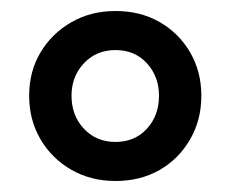

<svg xmlns="http://www.w3.org/2000/svg" viewBox="-20 -735 419 349"><path d="M190 -406Q145 -406 109.5 -426.5Q74 -447 53.5 -482Q33 -517 33 -561Q33 -605 53.5 -639.5Q74 -674 109.5 -694.5Q145 -715 190 -715Q235 -715 270 -695Q305 -675 325.5 -640Q346 -605 346 -561Q346 -517 325.5 -481.5Q305 -446 270 -426Q235 -406 190 -406ZM190 -477Q225 -477 247 -501Q269 -525 269 -561Q269 -596 247 -620Q225 -644 190 -644Q155 -644 132.5 -620Q110 -596 110 -561Q110 -525 132.5 -501Q155 -477 190 -477Z"/></svg>

Font: Nunito
Style: Bold
Weight: 700
Designer: Vernon Adams
Foundry: Vernon Adams
Version: Version 3.602